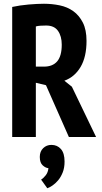

<svg xmlns="http://www.w3.org/2000/svg" viewBox="-20 -730 543 1023"><path d="M45 -693Q86 -702 133 -706Q180 -710 214 -710Q257 -710 298 -701.5Q339 -693 370.5 -670.5Q402 -648 421.5 -609.5Q441 -571 441 -512Q441 -427 409.5 -373.5Q378 -320 323 -300L363 -268L492 0H347L225 -276L171 -289V0H45ZM171 -375H214Q261 -375 285 -403.5Q309 -432 309 -492Q309 -537 289 -565.5Q269 -594 226 -594Q210 -594 195 -593Q180 -592 171 -589ZM192 106Q192 77 210 59.5Q228 42 254 42Q285 42 304.5 64Q324 86 324 131Q324 164 314 189Q304 214 289.5 231Q275 248 259.5 258.5Q244 269 232 273L199 227Q212 219 224 203.5Q236 188 238 166Q223 165 207.5 151Q192 137 192 106Z"/></svg>

Font: PT Sans Narrow
Style: Bold
Weight: 700
Width: 3
Designer: A.Korolkova, O.Umpeleva, V.Yefimov
Foundry: ParaType Ltd
Version: Version 2.003W OFL